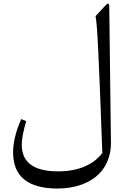

<svg xmlns="http://www.w3.org/2000/svg" viewBox="-20 -769 723 1081"><path d="M595.2 -728C595.2 -754.9 586.9 -752.4 573.2 -737.8L518.1 -678.2C523.4 -652.3 528.3 -584 533.7 -472.2C539.1 -360.4 546.4 -171.9 556.2 92.3C507.3 157.2 422.4 195.8 307.1 195.8C170.9 195.8 102.5 146 102.5 45.9C102.5 14.2 110.8 -29.8 127.4 -86.9L99.6 -98.6C68.8 -28.8 53.7 33.2 53.7 88.4C53.7 224.6 137.2 292.5 304.2 292.5C390.1 292.5 464.4 269.5 518.6 227.1C572.8 184.1 605 116.7 605 34.7C605 32.7 604.5 27.8 604.5 25.9Z"/></svg>

Font: Parastoo
Style: Regular
Weight: 400
Foundry: Saber Rastikerdar (saber.rastikerdar@gmail.com)
Version: Version 2.0.1